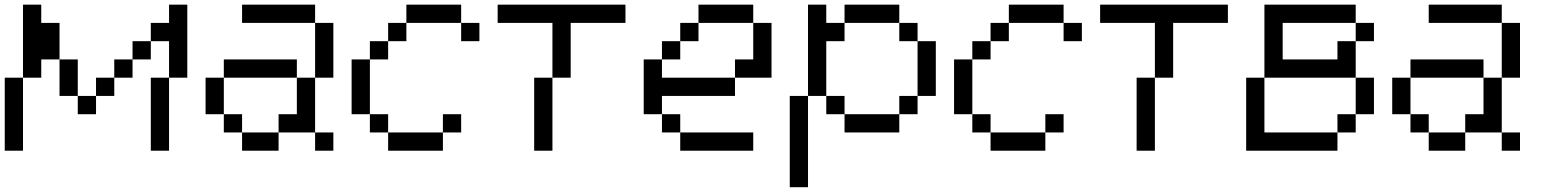

<svg xmlns="http://www.w3.org/2000/svg" viewBox="-20 -635 6502 809"><path d="M384.6 -230.8V-307.7H461.5V-230.8ZM307.7 -153.8V-230.8H384.6V-153.8ZM0 0V-307.7H76.9V0ZM615.4 0V-307.7H692.3V0ZM230.8 -230.8V-384.6H307.7V-230.8ZM461.5 -307.7V-384.6H538.5V-307.7ZM538.5 -384.6V-461.5H615.4V-384.6ZM76.9 -307.7V-615.4H153.8V-538.5H230.8V-384.6H153.8V-307.7ZM692.3 -307.7V-461.5H615.4V-538.5H692.3V-615.4H769.2V-307.7Z M1000 0V-76.9H1153.8V0ZM1307.7 0V-76.9H1384.6V0ZM923.1 -76.9V-153.8H1000V-76.9ZM846.2 -153.8V-307.7H923.1V-153.8ZM1153.8 -76.9V-153.8H1230.8V-307.7H1307.7V-76.9ZM923.1 -307.7V-384.6H1230.8V-307.7ZM1307.7 -307.7V-538.5H1384.6V-307.7ZM1000 -538.5V-615.4H1307.7V-538.5Z M1615.4 0V-76.9H1846.2V0ZM1538.5 -76.9V-153.8H1615.4V-76.9ZM1846.2 -76.9V-153.8H1923.1V-76.9ZM1461.5 -153.8V-384.6H1538.5V-153.8ZM1538.5 -384.6V-461.5H1615.4V-384.6ZM1615.4 -461.5V-538.5H1692.3V-461.5ZM1923.1 -461.5V-538.5H2000V-461.5ZM1692.3 -538.5V-615.4H1923.1V-538.5Z M2076.9 -615.4H2615.4V-538.5H2384.6V-307.7H2307.7V-538.5H2076.9ZM2307.7 -307.7V0H2230.8V-307.7Z M2846.2 0V-76.9H3153.8V0ZM2769.2 -76.9V-153.8H2846.2V-76.9ZM2692.3 -153.8V-384.6H2769.2V-307.7H3076.9V-230.8H2769.2V-153.8ZM2769.2 -384.6V-461.5H2846.2V-384.6ZM2846.2 -461.5V-538.5H2923.1V-461.5ZM3076.9 -307.7V-384.6H3153.8V-538.5H3230.8V-307.7ZM2923.1 -538.5V-615.4H3153.8V-538.5Z M3538.5 -76.9V-153.8H3769.2V-76.9ZM3307.7 153.8V-230.8H3384.6V153.8ZM3461.5 -153.8V-230.8H3538.5V-153.8ZM3769.2 -153.8V-230.8H3846.2V-153.8ZM3846.2 -230.8V-461.5H3923.1V-230.8ZM3769.2 -461.5V-538.5H3846.2V-461.5ZM3384.6 -230.8V-615.4H3461.5V-538.5H3538.5V-461.5H3461.5V-230.8ZM3538.5 -538.5V-615.4H3769.2V-538.5Z M4153.8 0V-76.9H4384.6V0ZM4076.9 -76.9V-153.8H4153.8V-76.9ZM4384.6 -76.9V-153.8H4461.5V-76.9ZM4000 -153.8V-384.6H4076.9V-153.8ZM4076.9 -384.6V-461.5H4153.8V-384.6ZM4153.8 -461.5V-538.5H4230.8V-461.5ZM4461.5 -461.5V-538.5H4538.5V-461.5ZM4230.8 -538.5V-615.4H4461.5V-538.5Z M4615.4 -615.4H5153.8V-538.5H4923.1V-307.7H4846.2V-538.5H4615.4ZM4846.2 -307.7V0H4769.2V-307.7Z M5615.4 -384.6V-461.5H5692.3V-538.5H5384.6V-384.6ZM5307.7 -615.4H5692.3V-538.5H5769.2V-461.5H5692.3V-307.7H5307.7ZM5692.3 -307.7H5769.2V-153.8H5692.3ZM5692.3 -153.8H5615.4V-76.9H5692.3ZM5615.4 -76.9V0H5230.8V-307.7H5307.7V-76.9Z M6000 0V-76.9H6153.8V0ZM6307.7 0V-76.9H6384.6V0ZM5923.1 -76.9V-153.8H6000V-76.9ZM5846.2 -153.8V-307.7H5923.1V-153.8ZM6153.8 -76.9V-153.8H6230.8V-307.7H6307.7V-76.9ZM5923.1 -307.7V-384.6H6230.8V-307.7ZM6307.7 -307.7V-538.5H6384.6V-307.7ZM6000 -538.5V-615.4H6307.7V-538.5Z"/></svg>

Font: Mintsoda - Lime Green 13x16
Style: Regular
Weight: 400
Designer: Mintsoda-15
Version: Version 1.0